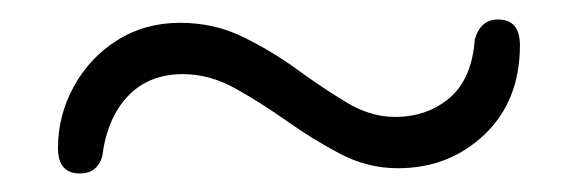

<svg xmlns="http://www.w3.org/2000/svg" viewBox="-20 -448 608 202"><path d="M398.5 -271Q367 -271 338.2 -286Q309.5 -301 282 -320.5Q254.5 -340 227.5 -355Q200.5 -370 172.5 -370Q136.5 -370 114.5 -346.8Q92.5 -323.5 87.5 -283Q82 -265.5 64 -265.5Q41 -265.5 41 -292Q41 -327 57.8 -357.2Q74.5 -387.5 103.5 -405.8Q132.5 -424 169.5 -424Q205.5 -424 236 -409Q266.5 -394 293.2 -374.5Q320 -355 345 -340Q370 -325 395.5 -325Q429.5 -325 453 -345Q476.5 -365 479.5 -406.5Q485.5 -427.5 504 -427.5Q527 -427.5 527 -400.5Q527 -342 489.8 -306.5Q452.5 -271 398.5 -271Z"/></svg>

Font: Fraunces 72pt Black
Style: Regular
Weight: 900
Version: Version 1.000;[0bf87f6ff]